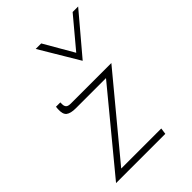

<svg xmlns="http://www.w3.org/2000/svg" viewBox="-197 -750 838 838"><g transform="rotate(-45 221.5 -331.0)"><path d="M122 -355Q90 -355 76 -366Q62 -377 64 -408L65 -421H92V-409Q92 -398 98 -391.5Q104 -385 121 -385H371L70 -22L60 -29H323L319 0H15L317 -366L324 -355ZM215 -662 300 -515 285 -514 409 -662H443L290 -481H289L181 -662Z"/></g></svg>

Font: Josefin Sans ExtraLight
Style: Italic
Weight: 250
Italic angle: -7°
Designer: Santiago Orozco
Foundry: Typemade
Version: Version 2.000